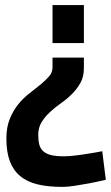

<svg xmlns="http://www.w3.org/2000/svg" viewBox="-20 -519 435 753"><path d="M5 24Q5 -20 18.5 -53Q32 -86 52 -110.5Q72 -135 95.5 -153Q119 -171 139 -187.5Q159 -204 172.5 -219.5Q186 -235 186 -255V-293H309V-252Q309 -218 295.5 -194Q282 -170 262.5 -150.5Q243 -131 219.5 -114.5Q196 -98 176.5 -80Q157 -62 143.5 -40.5Q130 -19 130 10Q130 32 134 47.5Q138 63 149 73.5Q160 84 179.5 89Q199 94 230 94Q249 94 274.5 91Q300 88 324 84Q351 80 381 74L395 186Q362 194 330 200Q303 205 274 209.5Q245 214 225 214Q168 214 127 204Q86 194 59 171.5Q32 149 18.5 113Q5 77 5 24ZM309 -350H186V-499H309Z"/></svg>

Font: Panefresco 800wt
Style: Regular
Weight: 800
Designer: Campivisivi
Foundry: Campivisivi & Chank Co
Version: Version 1.001